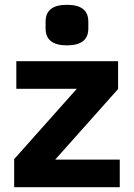

<svg xmlns="http://www.w3.org/2000/svg" viewBox="-20 -780 558 800"><path d="M170 -661V-690Q170 -760 259 -760Q348 -760 348 -690V-661Q348 -591 259 -591Q170 -591 170 -661ZM479 0H39V-117L300 -410H48V-525H472V-409L210 -115H479Z"/></svg>

Font: Aneliza
Style: Bold
Weight: 700
Designer: Mike Abbink, Paul van der Laan, Pieter van Rosmalen
Foundry: Bold Monday
Version: Version 3.0